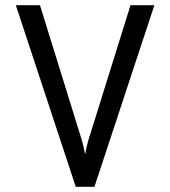

<svg xmlns="http://www.w3.org/2000/svg" viewBox="-20 -720 656 740"><path d="M41 -700H134L295 -181Q301 -162 308 -125Q315 -162 321 -181L483 -700H575L344 0H272Z"/></svg>

Font: Overpass Mono
Style: Regular
Weight: 400
Monospace: yes
Designer: Delve Withrington, Dave Bailey
Foundry: Delve Fonts
Version: Version 1.000;DELV;Overpass